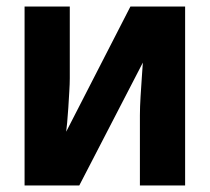

<svg xmlns="http://www.w3.org/2000/svg" viewBox="-20 -566 640 586"><path d="M55 0V-546H193V-327Q193 -311 191.5 -286.5Q190 -262 188.5 -237Q187 -212 185 -192Q183 -172 182 -164L378 -546H545V0H407V-214Q407 -239 409 -271Q411 -303 413 -332Q415 -361 416 -375L222 0Z"/></svg>

Font: Noto Sans Mono
Style: Bold
Weight: 700
Designer: Monotype Design Team
Foundry: Monotype Imaging Inc.
Version: Version 2.014